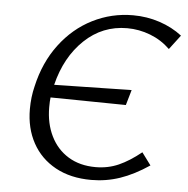

<svg xmlns="http://www.w3.org/2000/svg" viewBox="-50 -716 757 774"><g transform="rotate(5 328.5 -329.0)"><path d="M76 -254Q76 -303 87 -347Q109 -445 163.5 -517.5Q218 -590 294.5 -628.5Q371 -667 458 -667Q514 -667 565.5 -650Q617 -633 657 -602L613 -544Q578 -578 532.5 -595.5Q487 -613 439 -613Q339 -613 266 -543.5Q193 -474 165 -360L478 -366L460 -304L155 -308Q153 -294 153 -268Q153 -203 178 -152Q203 -101 249.5 -72.5Q296 -44 360 -44Q410 -44 453 -63Q496 -82 543 -120L580 -70Q519 -29 463 -10Q407 9 347 9Q263 9 202 -24.5Q141 -58 108.5 -117.5Q76 -177 76 -254Z"/></g></svg>

Font: LXGW Bright GB
Style: Italic
Weight: 400
Italic angle: -12°
Designer: Christian Thalmann (Catharsis Fonts)
Foundry: LXGW / Christian Thalmann (Catharsis Fonts) / Fontworks Inc.
Version: Version 5.510